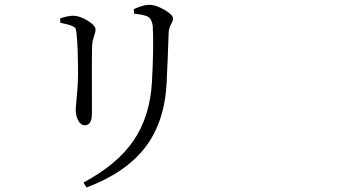

<svg xmlns="http://www.w3.org/2000/svg" viewBox="-20 -749 1540 823"><path d="M350.6 54.7 337.9 33.2Q481.4 -43 551.8 -145.5Q623 -249 631.3 -397.9Q639.6 -546.9 634.8 -637.7Q630.9 -668 613.3 -677.7Q599.6 -685.5 554.7 -690.4L553.7 -710Q594.7 -728.5 620.1 -728.5Q647.5 -728.5 684.6 -707Q721.7 -685.5 721.7 -669.9Q721.7 -660.2 713.9 -646.5Q704.1 -628.9 703.1 -612.3Q699.2 -495.1 694.3 -395.5Q686.5 -226.6 601.6 -116.2Q517.6 -7.8 350.6 54.7ZM342.8 -211.9Q327.1 -211.9 315.9 -231.4Q304.7 -251 304.7 -278.3Q304.7 -289.1 307.6 -317.4Q313.5 -375 314.5 -422.9Q314.5 -545.9 308.6 -599.6Q306.6 -619.1 304.7 -625Q300.8 -632.8 289.1 -637.7Q274.4 -644.5 238.3 -651.4V-670.9Q274.4 -681.6 293.9 -681.6Q321.3 -681.6 355.5 -660.6Q389.6 -639.6 389.6 -622.1Q389.6 -613.3 384.8 -599.6Q377 -577.1 375 -557.6Q373 -524.4 374 -304.7Q374 -268.6 374 -260.7Q374 -211.9 342.8 -211.9Z"/></svg>

Font: Bpmf Zihi Box R
Style: R
Weight: 400
Foundry: But Ko
Version: Version 1.320